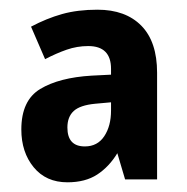

<svg xmlns="http://www.w3.org/2000/svg" viewBox="-20 -742 386 396"><path d="M181 -722Q239 -722 271.5 -689Q304 -656 304 -592V-372H238L222 -426Q205 -398 180.5 -382Q156 -366 119 -366Q75 -366 49.5 -397Q24 -428 24 -475Q24 -535 63 -558.5Q102 -582 169 -586L209 -588V-600Q209 -647 162 -647Q139 -647 117.5 -639.5Q96 -632 73 -620L44 -687Q76 -704 108 -713Q140 -722 181 -722ZM176 -528Q145 -525 132 -513Q119 -501 119 -479Q119 -440 155 -440Q181 -440 195 -461Q209 -482 209 -514V-531Z"/></svg>

Font: Noto Sans Khmer UI Condensed
Style: Bold
Weight: 700
Width: 3
Designer: Danh Hong and the Monotype Design Team
Foundry: Monotype Imaging Inc.
Version: Version 2.002; ttfautohint (v1.8.4.7-5d5b)